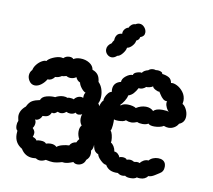

<svg xmlns="http://www.w3.org/2000/svg" viewBox="-82 -849 1038 936"><g transform="rotate(10 437.5 -381.5)"><path d="M837 -351Q837 -320 809 -309Q802 -296 789 -288.5Q776 -281 761 -281Q751 -281 738 -286Q731 -281 718 -278Q705 -275 692 -275Q670 -275 662 -284Q652 -277 633 -277Q617 -277 607 -282Q591 -275 578 -275Q565 -275 551 -281Q542 -272 514 -272Q499 -272 493 -275Q494 -265 492.5 -245.5Q491 -226 486 -218Q492 -213 495.5 -198.5Q499 -184 499 -171Q499 -164 498 -161Q506 -157 513 -146Q520 -135 522 -121Q532 -121 540.5 -113Q549 -105 551 -97Q555 -101 566 -101Q574 -101 580.5 -98.5Q587 -96 588 -92Q596 -95 603 -95Q615 -95 625 -88Q635 -90 639 -90Q647 -90 654 -87Q657 -94 668.5 -101Q680 -108 694 -107Q701 -116 713 -121Q725 -126 738 -126Q765 -126 774 -107Q777 -100 777 -90Q777 -66 757 -55Q754 -53 736.5 -42Q719 -31 706 -32Q693 -14 668 -14Q657 -14 652 -16Q643 -7 621 -7Q602 -7 594 -14Q590 -12 581 -12Q568 -12 557 -21Q512 -18 494 -50Q482 -50 465.5 -66Q449 -82 447 -94Q427 -101 422 -123L419 -136Q419 -116 409 -105Q411 -101 411 -92Q411 -71 394 -57Q390 -43 379 -35.5Q368 -28 355 -28Q342 -28 334 -36Q308 -25 292 -25Q284 -25 280 -26Q254 -18 236 -18Q223 -18 200 -23Q186 -15 173 -15Q161 -15 151 -22Q146 -21 136 -21Q97 -21 76 -56Q38 -78 38 -122Q38 -133 39 -139Q30 -145 30 -164Q30 -177 35 -187Q31 -205 31 -210Q31 -239 59 -262Q70 -285 84.5 -293Q99 -301 121 -305Q127 -322 149 -328Q171 -334 192 -332Q198 -336 209 -339.5Q220 -343 231 -343Q243 -343 252 -339Q254 -341 262 -341Q268 -341 274 -340Q280 -339 282 -337Q296 -355 315 -355Q321 -355 327 -352V-355Q327 -372 334 -379Q324 -382 312.5 -396.5Q301 -411 299 -423Q283 -430 277 -446Q265 -437 249 -437Q238 -437 228 -443Q211 -438 206 -439Q192 -429 175 -429Q160 -409 140 -411Q131 -395 115.5 -383Q100 -371 84 -371Q66 -371 55 -388Q47 -401 47 -413Q47 -431 59 -443Q62 -458 73 -471.5Q84 -485 97.5 -492.5Q111 -500 119 -498Q126 -509 147 -518.5Q168 -528 186 -528Q190 -528 198 -526Q209 -538 227 -538Q241 -538 247 -530Q260 -539 281 -539Q306 -539 325.5 -527Q345 -515 348 -495Q366 -489 375.5 -476.5Q385 -464 387 -442Q400 -429 406 -411.5Q412 -394 412 -376Q412 -353 404 -339Q407 -336 411 -326Q417 -349 427 -357Q425 -362 429.5 -373.5Q434 -385 442 -394.5Q450 -404 459 -405Q458 -409 458 -416Q458 -452 495 -461Q495 -477 513 -491Q531 -505 546 -504Q547 -514 563 -519.5Q579 -525 587 -522Q595 -535 616 -540Q625 -549 641 -549Q646 -549 652 -547Q665 -549 676 -545Q687 -541 686 -534Q705 -532 719 -524.5Q733 -517 736 -498Q748 -501 766 -492Q784 -483 797.5 -465Q811 -447 811 -423Q811 -419 809 -407Q819 -403 828 -386Q837 -369 837 -351ZM718 -362Q741 -362 751 -357Q744 -361 737.5 -374Q731 -387 731 -398Q731 -405 733 -407Q721 -406 712 -414Q703 -422 696.5 -432.5Q690 -443 687 -447Q683 -444 668.5 -451.5Q654 -459 653 -467Q649 -463 638 -460Q627 -457 620 -458Q616 -453 606 -448.5Q596 -444 585 -446Q576 -429 566 -418Q556 -407 541 -402Q539 -389 529.5 -374Q520 -359 510 -349L514 -348Q525 -358 547 -358Q560 -358 571.5 -355Q583 -352 588 -348Q611 -363 636 -363Q659 -363 674 -348Q685 -362 718 -362ZM333 -187Q333 -208 343 -218Q332 -232 332 -251Q332 -264 336 -273Q328 -268 318 -268Q309 -268 303 -275Q294 -266 278 -266Q268 -266 258 -271Q247 -260 231 -260Q226 -260 216 -264Q201 -249 189 -255Q183 -241 173.5 -236Q164 -231 147 -231Q143 -220 133.5 -213Q124 -206 114 -208Q119 -201 119 -192Q119 -177 110 -165Q122 -153 122 -142Q122 -134 118 -122Q122 -122 129.5 -117.5Q137 -113 138 -108Q146 -111 158 -111Q180 -111 187 -101Q198 -105 210 -105Q229 -105 240 -94Q248 -102 266.5 -107Q285 -112 300 -112Q309 -130 332 -133Q334 -140 343 -151Q339 -157 336 -167Q333 -177 333 -187ZM455 -583Q442 -571 429 -571Q416 -571 406 -581Q396 -591 396 -605Q396 -625 418 -639Q419 -645 427 -655Q427 -670 434.5 -681Q442 -692 460 -693Q459 -705 466.5 -715Q474 -725 486 -728Q489 -737 497.5 -743.5Q506 -750 516 -750Q525 -756 535 -756Q549 -756 559.5 -744Q570 -732 570 -718Q570 -699 549 -692Q548 -679 533 -672Q532 -659 520 -645.5Q508 -632 495 -630Q493 -616 480 -600Q467 -584 455 -583Z"/></g></svg>

Font: Pangolin
Style: Regular
Weight: 400
Designer: Kevin Burke
Foundry: Google, Inc.
Version: Version 1.101